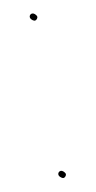

<svg xmlns="http://www.w3.org/2000/svg" viewBox="-58 -481 236 473"><g transform="rotate(-10 60.0 -245.0)"><path d="M54 -44C58 -40 63 -36 68 -42C73 -48 68 -52 65 -55C57 -62 47 -52 54 -44ZM52 -438C56 -434 61 -430 66 -436C71 -442 66 -446 63 -449C55 -456 45 -446 52 -438Z"/></g></svg>

Font: Electronic
Style: UltTh
Weight: 100
Version: Version 1.011